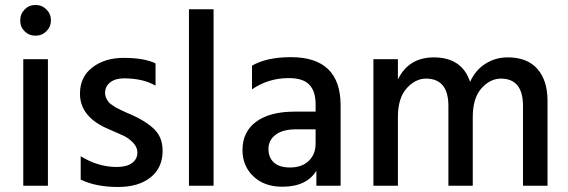

<svg xmlns="http://www.w3.org/2000/svg" viewBox="-20 -744 2276 769"><path d="M73.2 0H171.9V-506.8H73.2ZM184.1 -662.1Q184.1 -688 166 -706.1Q147.9 -724.1 122.1 -724.1Q96.2 -724.1 78.6 -706.1Q61 -688 61 -662.1Q61 -636.2 78.6 -618.7Q96.2 -601.1 122.1 -601.1Q147.9 -601.1 166 -619.1Q184.1 -637.2 184.1 -662.1Z M603 -490.2Q557.1 -512.2 475.1 -512.2Q399.9 -512.2 350.1 -474.1Q300.3 -436 300.3 -369.1Q299.8 -273.9 418.9 -225.1Q460.9 -207 478.5 -198.5Q496.1 -189.9 513.2 -172.4Q530.3 -154.8 530.3 -132.8Q530.3 -106.9 508.8 -91.1Q487.3 -75.2 448.2 -75.2Q373 -75.2 303.2 -118.2V-24.9Q363.3 4.9 453.1 4.9Q535.2 4.9 583.3 -33.7Q631.3 -72.3 631.3 -140.1Q631.3 -193.8 597.7 -226.6Q564 -259.3 504.9 -285.2Q500 -287.1 487.5 -292.5Q475.1 -297.9 470.2 -300.5Q465.3 -303.2 454.8 -308.1Q444.3 -313 439.7 -316.4Q435.1 -319.8 427 -325Q418.9 -330.1 415.5 -334.5Q412.1 -338.9 408.2 -345.5Q404.3 -352.1 402.6 -358.6Q400.9 -365.2 400.9 -372.1Q400.9 -397.9 421.4 -414.1Q441.9 -430.2 477.1 -430.2Q554.2 -429.7 603 -400.9Z M736.8 0H835.4V-707H736.8Z M1244.1 -226.1V-168.9Q1244.1 -126 1216.6 -99.6Q1189 -73.2 1141.1 -73.2Q1099.1 -73.2 1077.1 -93Q1055.2 -112.8 1055.2 -147.9Q1055.2 -182.1 1083.5 -204.1Q1111.8 -226.1 1168 -226.1ZM989.3 -386.2Q1055.2 -431.2 1136.2 -431.2Q1194.3 -431.2 1219.2 -404.5Q1244.1 -377.9 1244.1 -326.2V-296.9H1160.2Q1061 -296.9 1006.1 -256.6Q951.2 -216.3 951.2 -143.1Q951.2 -79.1 994.9 -37.6Q1038.6 3.9 1110.4 3.9Q1208 3.9 1247.1 -60.1V0H1344.2V-321.8Q1344.2 -515.1 1145 -515.1Q1048.3 -515.1 989.3 -481Z M1573.7 -506.8H1475.6V0H1573.7V-274.9Q1573.7 -351.1 1608.6 -390.1Q1643.6 -429.2 1686.5 -429.2Q1775.9 -428.7 1775.9 -319.8V0H1873.5V-274.9Q1873.5 -351.1 1908.2 -390.1Q1942.9 -429.2 1986.8 -429.2Q2074.7 -428.7 2074.7 -319.8V0H2172.9V-340.8Q2172.9 -421.9 2132.3 -468Q2091.8 -514.2 2013.7 -514.2Q1963.9 -514.2 1923.8 -488.5Q1883.8 -462.9 1862.8 -416Q1830.6 -514.2 1716.8 -514.2Q1616.7 -513.7 1573.7 -425.8Z"/></svg>

Font: FAU Chimera Medium
Style: Regular
Weight: 500
Version: Version 1.002;hotconv 1.0.117;makeotfexe 2.5.65602